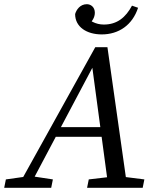

<svg xmlns="http://www.w3.org/2000/svg" viewBox="-67 -895 763 915"><path d="M-47 0H177L185 -40L86 -55H68L-39 -40L-47 0ZM15 0H70L379 -583L385 -595H370L450 0H540L445 -670H387L15 0ZM177 -243H463L475 -289H191L177 -243ZM348 0H613L621 -40L502 -55H484L356 -40L348 0ZM418 -731C498 -731 564 -775 591 -858L562 -868C532 -812 491 -778 428 -778C390 -778 355 -795 328 -831L335 -765C365 -780 385 -807 385 -834C385 -862 365 -875 347 -875C315 -875 297 -849 291 -828C291 -766 347 -731 418 -731Z"/></svg>

Font: Source Serif 4 Variable
Style: Italic
Weight: 400
Italic angle: -12°
Designer: Frank Grießhammer
Foundry: Adobe Systems Incorporated
Version: Version 4.004;hotconv 1.0.116;makeotfexe 2.5.65601